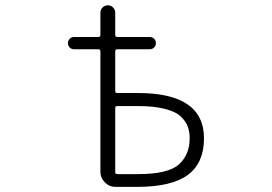

<svg xmlns="http://www.w3.org/2000/svg" viewBox="-20 -735 1040 733"><path d="M419.9 -386.7Q419.9 -379.9 427.7 -379.9H506.8Q758.8 -379.9 758.8 -207Q758.8 -113.3 697.3 -67.4Q635.7 -21.5 502.9 -21.5H420.9Q397.5 -21.5 380.4 -38.6Q363.3 -55.7 363.3 -79.1V-539.1Q363.3 -546.9 355.5 -546.9H262.7Q252.9 -546.9 246.1 -553.7Q239.3 -560.5 239.3 -570.3Q239.3 -580.1 246.1 -586.9Q252.9 -593.8 262.7 -593.8H355.5Q363.3 -593.8 363.3 -601.6V-686.5Q363.3 -698.2 371.6 -706.5Q379.9 -714.8 391.6 -714.8Q403.3 -714.8 411.6 -706.5Q419.9 -698.2 419.9 -686.5V-601.6Q419.9 -593.8 427.7 -593.8H551.8Q561.5 -593.8 568.4 -586.9Q575.2 -580.1 575.2 -570.3Q575.2 -560.5 568.4 -553.7Q561.5 -546.9 551.8 -546.9H427.7Q419.9 -546.9 419.9 -539.1ZM419.9 -78.1Q419.9 -70.3 427.7 -70.3H506.8Q622.1 -70.3 663.1 -107.4Q704.1 -144.5 704.1 -207Q704.1 -232.4 696.8 -252Q689.5 -271.5 670.4 -290Q651.4 -308.6 609.4 -319.3Q567.4 -330.1 506.8 -330.1H427.7Q419.9 -330.1 419.9 -322.3Z"/></svg>

Font: Rounded-X Mgen+ 2m light
Style: Regular
Weight: 200
Designer: [Source Han Sans]
Ryoko NISHIZUKA  (kana & ideographs); Paul D. Hunt (Latin, Greek & Cyrillic); Wenlong ZHANG  (bopomofo
Version: Version 1.059.20150602